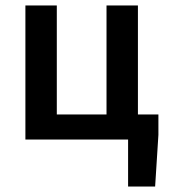

<svg xmlns="http://www.w3.org/2000/svg" viewBox="-20 -511 617 703"><path d="M449 172V0H73V-491H188V-92H370V-491H485V-92H560V-17L548 172Z"/></svg>

Font: Source Sans 3 SemiBold
Style: Regular
Weight: 600
Designer: Paul D. Hunt
Foundry: Adobe
Version: Version 3.046;hotconv 1.0.118;makeotfexe 2.5.65603